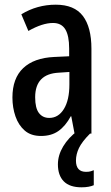

<svg xmlns="http://www.w3.org/2000/svg" viewBox="-20 -570 472 819"><path d="M218 -550Q297 -550 333.5 -502Q370 -454 370 -362V0H298L284 -74H282Q259 -32 229 -11Q199 10 155 10Q112 10 85.5 -13Q59 -36 46 -73.5Q33 -111 33 -154Q33 -236 79 -279.5Q125 -323 211 -327L275 -330V-363Q275 -418 258.5 -445Q242 -472 206 -472Q161 -472 101 -438L71 -509Q138 -550 218 -550ZM231 -260Q130 -255 130 -155Q130 -109 146 -88Q162 -67 190 -67Q229 -67 252.5 -105Q276 -143 276 -210V-263ZM304 115Q304 163 347 163Q360 163 367.5 160.5Q375 158 380 156V220Q371 224 358 226.5Q345 229 328 229Q277 229 252 203.5Q227 178 227 131Q227 92 249.5 54.5Q272 17 311 -12L364 0Q330 34 317 61Q304 88 304 115Z"/></svg>

Font: Noto Sans Gurmukhi ExtraCondensed Medium
Style: Regular
Weight: 500
Width: 2
Designer: Jelle Bosma - Monotype Design Team
Foundry: Monotype Imaging Inc.
Version: Version 2.004; ttfautohint (v1.8.4.7-5d5b)